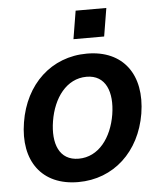

<svg xmlns="http://www.w3.org/2000/svg" viewBox="-54 -793 714 850"><g transform="rotate(-5 303.5 -367.5)"><path d="M313.9 -746.4 293.3 -621.4H429.7L450.3 -746.4ZM259.9 10.7C417.6 10.7 536.2 -100.1 563.9 -267C591.6 -438.2 507.8 -552.6 346.9 -552.6C188.6 -552.6 70 -441.4 43 -273.8C14.9 -103.7 98.4 10.7 259.9 10.7ZM270.6 -92.3C183.9 -92.3 155.5 -169.4 171.5 -267.8C187.9 -369.3 246.8 -450.6 336.3 -450.6C422.2 -450.6 451 -372.5 435.4 -274.5C418.7 -172.6 359.7 -92.3 270.6 -92.3Z"/></g></svg>

Font: TID UI Semi Bold
Style: Italic
Weight: 600
Italic angle: -9.39999°
Designer: The TID Project Authors
Foundry: Bakken & Bæck
Version: Version 1.001;hotconv 1.0.109;makeotfexe 2.5.65596